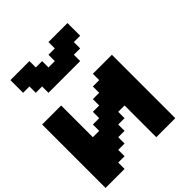

<svg xmlns="http://www.w3.org/2000/svg" viewBox="-263 -1169 1338 1338"><g transform="rotate(-45 406.0 -500.0)"><path d="M500 0H687.5V-625H500V-562.5H437.5V-500H375V-437.5H312.5V-375H250V-312.5H187.5V-625H0V0H187.5V-62.5H250V-125H312.5V-187.5H375V-250H437.5V-312.5H500ZM187.5 -750H500V-812.5H562.5V-875H625V-1000H437.5V-937.5H375V-875H312.5V-937.5H250V-1000H62.5V-875H125V-812.5H187.5Z"/></g></svg>

Font: Faithful 32x
Style: Semibold
Weight: 400
Foundry: Faithful Resource Pack
Version: Version 1.0; January 27, 2023